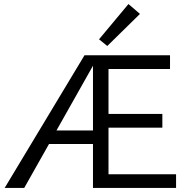

<svg xmlns="http://www.w3.org/2000/svg" viewBox="-20 -932 939 952"><path d="M512 -704 471 -737 617 -912 674 -863ZM853 -68V0H441V-218H223L100 0H3L399 -658H823V-590H518V-367H785V-299H518V-68ZM441 -285V-606L260 -285Z"/></svg>

Font: Ysabeau SC Medium
Style: Regular
Weight: 500
Designer: Christian Thalmann (Catharsis Fonts)
Version: Version 0.003